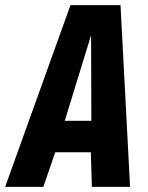

<svg xmlns="http://www.w3.org/2000/svg" viewBox="-57 -724 575 744"><path d="M-37 0 216 -704H410L447 0H299L295 -134H157L111 0ZM194 -256H297L296 -588Z"/></svg>

Font: Georama SemiCondensed
Style: Bold Italic
Weight: 700
Width: 4
Italic angle: -9°
Designer: Jean-Baptiste Levee
Foundry: Production Type
Version: Version 1.000